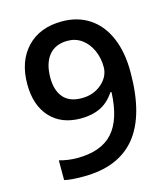

<svg xmlns="http://www.w3.org/2000/svg" viewBox="-110 -809 790 905"><g transform="rotate(-15 285.5 -356.5)"><path d="M526.9 -409.2Q526.9 -198.2 441.9 -94.2Q356.9 9.8 186 9.8Q121.1 9.8 92.8 2V-94.2Q136.2 -82 180.2 -82Q296.4 -82 353.5 -144.5Q410.6 -207 416 -340.8H410.2Q381.3 -296.9 340.6 -277.3Q299.8 -257.8 245.1 -257.8Q150.4 -257.8 96.2 -316.9Q42 -376 42 -479Q42 -590.8 104.7 -657Q167.5 -723.1 275.9 -723.1Q352.1 -723.1 408.7 -686Q465.3 -648.9 496.1 -578.4Q526.9 -507.8 526.9 -409.2ZM277.8 -627.9Q218.3 -627.9 186.5 -589.1Q154.8 -550.3 154.8 -480Q154.8 -418.9 184.3 -384Q213.9 -349.1 273.9 -349.1Q332 -349.1 371.6 -383.8Q411.1 -418.5 411.1 -464.8Q411.1 -508.3 394.3 -546.1Q377.4 -584 347.2 -606Q316.9 -627.9 277.8 -627.9Z"/></g></svg>

Font: f1_52653          
Style: Regular
Weight: 600
Foundry: Ascender Corporation
Version: Version 1.10